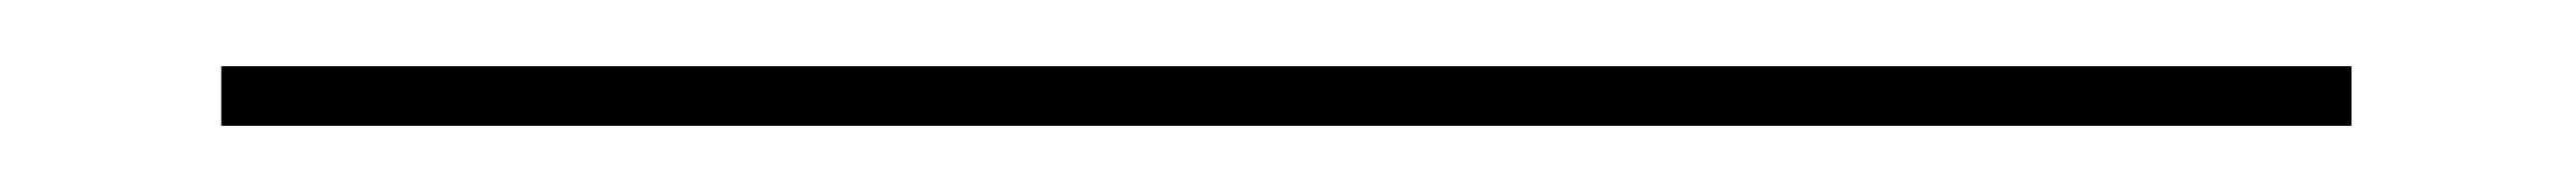

<svg xmlns="http://www.w3.org/2000/svg" viewBox="-20 50 780 58"><path d="M47 88V70H692V88Z"/></svg>

Font: Alumni Sans ExtraLight
Style: Regular
Weight: 250
Version: Version 1.018